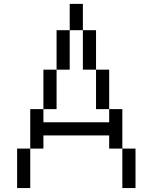

<svg xmlns="http://www.w3.org/2000/svg" viewBox="-20 -953 773 973"><path d="M600 0V-200H666.7V0ZM600 -200H533.3V-266.7H200V-200H133.3V-400H200V-333.3H533.3V-400H600ZM133.3 0H66.7V-200H133.3ZM266.7 -400H200V-600H266.7ZM266.7 -600V-800H333.3V-600ZM400 -600V-800H466.7V-600ZM400 -800H333.3V-933.3H400ZM533.3 -400H466.7V-600H533.3Z"/></svg>

Font: Galmuri14 Regular
Style: Regular
Weight: 400
Designer: Lee Minseo (quiple)
Version: Version 2.399;hotconv 1.1.1;makeotfexe 2.6.0 DEVELOPMENT